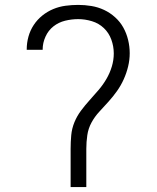

<svg xmlns="http://www.w3.org/2000/svg" viewBox="-20 -763 640 783"><path d="M268 0V-156Q268 -184 270.5 -211.5Q273 -239 283.5 -264.5Q294 -290 310.5 -312Q327 -334 345.5 -354.5Q364 -375 382 -396Q400 -417 414 -441Q428 -465 436 -491.5Q444 -518 444 -545Q444 -574 434 -601.5Q424 -629 403.5 -648.5Q383 -668 355 -676.5Q327 -685 299 -685Q272 -685 245.5 -678.5Q219 -672 198 -655.5Q177 -639 165.5 -613.5Q154 -588 154 -562Q154 -561 154 -560.5Q154 -560 154 -560H89Q89 -561 89 -561.5Q89 -562 89 -562Q89 -588 96 -613.5Q103 -639 117.5 -661Q132 -683 152.5 -699.5Q173 -716 197 -726Q221 -736 247 -739.5Q273 -743 299 -743Q326 -743 353 -738.5Q380 -734 404.5 -722.5Q429 -711 449.5 -692.5Q470 -674 483 -650.5Q496 -627 502.5 -600Q509 -573 509 -546Q509 -519 502.5 -492Q496 -465 484.5 -439.5Q473 -414 457 -391.5Q441 -369 422.5 -348.5Q404 -328 385 -307.5Q366 -287 353 -263Q340 -239 336 -211.5Q332 -184 332 -156V0Z"/></svg>

Font: Iosevka Aile Custom Light
Style: Regular
Weight: 300
Designer: Belleve Invis
Foundry: Belleve Invis
Version: Version 17.0.2; ttfautohint (v1.8.3)